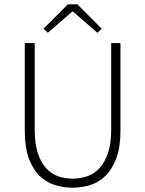

<svg xmlns="http://www.w3.org/2000/svg" viewBox="-20 -859 674 891"><path d="M316 12Q274 12 234 -0.5Q194 -13 163 -43.5Q132 -74 113.5 -125Q95 -176 95 -253V-659H141V-258Q141 -192 155.5 -148.5Q170 -105 194 -78.5Q218 -52 249.5 -41Q281 -30 316 -30Q352 -30 384.5 -41Q417 -52 441.5 -78.5Q466 -105 481 -148.5Q496 -192 496 -258V-659H539V-253Q539 -176 520 -125Q501 -74 470 -43.5Q439 -13 399 -0.5Q359 12 316 12ZM182 -726 295 -839H339L452 -726L432 -707L319 -805H315L202 -707Z"/></svg>

Font: Giro Light
Style: Regular
Weight: 300
Designer: Paul D. Hunt
Foundry: Adobe Systems Incorporated
Version: Version 1.000;PS 1.0;hotconv 1.0.88;makeotf.lib2.5.647800